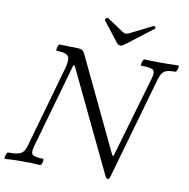

<svg xmlns="http://www.w3.org/2000/svg" viewBox="-99 -950 1040 1055"><g transform="rotate(10 420.5 -422.5)"><path d="M571 14Q567 14 563 10.5Q559 7 556 0L284 -568L276 -567L141 -91Q131 -56 143 -45Q155 -34 202 -34Q206 -34 205 -24.5Q204 -15 200.5 -6Q197 3 192 3Q167 1 142.5 0.5Q118 0 94 0Q69 0 45 0.5Q21 1 -4 3Q-8 3 -7 -6Q-6 -15 -2 -24.5Q2 -34 6 -34Q41 -34 60.5 -38.5Q80 -43 90.5 -55.5Q101 -68 107 -91L236 -546Q250 -596 237 -613.5Q224 -631 173 -631Q169 -631 170 -640.5Q171 -650 175 -659Q179 -668 183 -668Q205 -667 226.5 -666.5Q248 -666 270 -666Q296 -666 306 -661.5Q316 -657 323 -643L574 -117L581 -118L714 -575Q724 -610 711 -620.5Q698 -631 645 -631Q641 -631 642 -640.5Q643 -650 647.5 -659Q652 -668 656 -668Q679 -667 703 -666.5Q727 -666 750 -666Q774 -666 797.5 -666.5Q821 -667 845 -668Q849 -668 848 -659Q847 -650 843 -640.5Q839 -631 834 -631Q791 -631 774.5 -620.5Q758 -610 747 -575L583 0Q578 14 571 14ZM511 -720Q501 -720 493 -729L404 -843Q403 -846 405.5 -850Q408 -854 412.5 -856.5Q417 -859 420 -857L515 -794Q519 -792 522.5 -790.5Q526 -789 529 -789Q533 -789 546 -794L674 -858Q677 -860 680 -857Q683 -854 684.5 -850.5Q686 -847 683 -844L533 -729Q521 -720 511 -720Z"/></g></svg>

Font: Junicode VF
Style: Italic
Weight: 400
Italic angle: -11°
Designer: Peter S. Baker
Version: Version 2.209